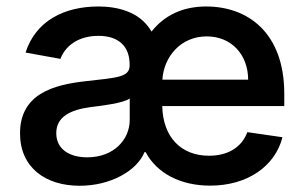

<svg xmlns="http://www.w3.org/2000/svg" viewBox="-20 -573 959 604"><path d="M641 11C758.2 11 845.2 -49.7 868.6 -141.3L758.2 -157.3C739.7 -108.3 695.7 -83.1 637.4 -83.1C550.8 -83.1 492.5 -140.3 490.4 -239.3H874.3V-277.7C874.3 -471.9 757.8 -552.6 628.9 -552.6C555 -552.6 497.5 -525.2 456.7 -473.7C419.7 -538.4 345.5 -552.6 289.8 -552.6C181.5 -552.6 92.3 -507.1 60.4 -407.7L170.1 -387.8C184.3 -425.8 223 -460.2 289.8 -460.2C353.7 -460.2 387.8 -426.8 387.8 -369.7V-367.2C387.8 -329.9 348.7 -328.8 251.4 -317.8C147 -306.5 43 -277 43 -153.4C43 -46.5 122.5 11.4 230.8 11.4C324.9 11.4 409.4 -33.4 434.7 -94.5H438.2C472.7 -28.8 546.9 11 641 11ZM157 -154.1C157 -207 203.8 -227.6 263.1 -235.8C297.6 -240.1 371.8 -248.9 388.1 -263.5V-196C388.1 -133.5 337.7 -78.1 254.6 -78.1C197.8 -78.1 157 -104 157 -154.1ZM490.8 -322.4C495.4 -395.2 549 -458.5 630.3 -458.5C708.5 -458.5 760.3 -400.9 760.7 -322.4Z"/></svg>

Font: Magic Ui Pro Semi Bold
Style: Regular
Weight: 600
Designer: Stefan Endress, Andreas Faust
Version: Version 1.000;FEAKit 1.0